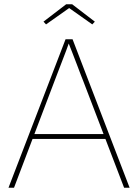

<svg xmlns="http://www.w3.org/2000/svg" viewBox="-20 -885 651 905"><path d="M20 0 289 -700H322L591 0H565L372 -504Q369 -511 361.5 -530.5Q354 -550 343.5 -578Q333 -606 321 -636.5Q309 -667 298 -695L309 -694Q303 -676 292.5 -648Q282 -620 270.5 -590.5Q259 -561 250 -537Q241 -513 237 -503L46 0ZM120 -230 128 -253H485L493 -230ZM292 -865H320L427 -783L415 -770L306 -847L197 -770L185 -783Z"/></svg>

Font: Mach Thin
Style: Regular
Weight: 250
Version: Version 1.002